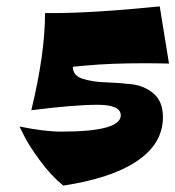

<svg xmlns="http://www.w3.org/2000/svg" viewBox="-20 -546 549 601"><path d="M358 -185Q358 -218 285.5 -218Q213 -218 78 -201Q121 -378 121 -505Q132 -505 143 -505Q272 -505 480 -526L509 -347Q468 -348 432 -348Q326 -348 251 -341L208 -337Q208 -310 237 -300Q266 -290 307.5 -288.5Q349 -287 390.5 -282.5Q432 -278 461 -253Q490 -228 490 -179Q490 -95 406 -40Q328 12 178 35Q139 3 105 -43.5Q71 -90 56 -120L41 -150Q119 -134 172 -134Q358 -134 358 -185Z"/></svg>

Font: Ceviche One
Style: Regular
Weight: 400
Version: Version 1.002